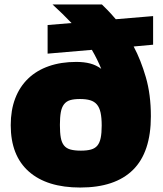

<svg xmlns="http://www.w3.org/2000/svg" viewBox="-20 -828 730 859"><path d="M193 -716 300 -725Q281 -745 259.5 -766Q238 -787 215 -808H436Q444 -800 460 -784Q476 -768 498 -742L665 -756V-628L578 -620Q610 -560 632.5 -482.5Q655 -405 655 -308Q655 -147 575 -68Q495 11 339 11Q190 11 109 -60.5Q28 -132 28 -268Q28 -335 48 -387.5Q68 -440 106 -476.5Q144 -513 198.5 -532Q253 -551 321 -551Q356 -551 383 -544Q410 -537 433 -520Q416 -562 391 -605L193 -588ZM342 -154Q369 -154 387 -159Q405 -164 415.5 -176.5Q426 -189 430.5 -211Q435 -233 435 -266Q435 -301 430 -324Q425 -347 413.5 -360.5Q402 -374 383.5 -379.5Q365 -385 338 -385Q311 -385 294 -380Q277 -375 266.5 -361.5Q256 -348 252 -325.5Q248 -303 248 -269Q248 -234 252 -212Q256 -190 266.5 -177Q277 -164 295.5 -159Q314 -154 342 -154Z"/></svg>

Font: Encode Sans Normal
Style: Black
Weight: 900
Designer: Pablo Impallari, Andres Torresi
Foundry: Pablo Impallari, Andres Torresi
Version: Version 1.000; ttfautohint (v1.00) -l 8 -r 50 -G 200 -x 14 -